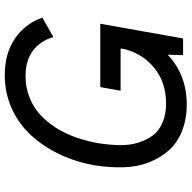

<svg xmlns="http://www.w3.org/2000/svg" viewBox="-19 -762 796 798"><g transform="rotate(-90 379.0 -363.0)"><path d="M400.9 -259.8 416 -344.2H679.2L618.2 0H548.8L550.8 -64Q466.3 15.1 344.2 15.1Q282.7 15.1 233.6 -4.4Q184.6 -23.9 153.6 -58.6Q122.6 -93.3 103.5 -141.1Q84.5 -189 82.8 -246.1Q81.1 -303.2 90.8 -367.2Q104.5 -444.8 136.2 -512Q168 -579.1 214.6 -630.6Q261.2 -682.1 326.2 -711.7Q391.1 -741.2 465.8 -741.2Q555.2 -741.2 616.9 -699.5Q678.7 -657.7 705.1 -585L624 -539.1Q608.4 -593.3 567.6 -624Q526.9 -654.8 461.9 -654.8Q415 -654.8 374 -638.7Q333 -622.6 302.2 -594.7Q271.5 -566.9 247.1 -528.6Q222.7 -490.2 207.3 -446.5Q191.9 -402.8 183.1 -354Q175.8 -307.6 174.8 -265.6Q173.8 -223.6 184.6 -188Q195.3 -152.3 214.8 -126.2Q234.4 -100.1 268.6 -85.4Q302.7 -70.8 348.1 -70.8Q434.1 -70.8 493.9 -118.4Q553.7 -166 574.2 -244.1L576.2 -259.8Z"/></g></svg>

Font: Stilu
Style: Italic
Weight: 400
Italic angle: -10°
Designer: Genilson Lima Santos
Foundry: Genilson Lima Santos
Version: Version 1.200;PS 001.200;hotconv 1.0.88;makeotf.lib2.5.64775